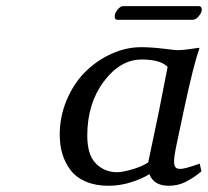

<svg xmlns="http://www.w3.org/2000/svg" viewBox="-20 -593 675 623"><path d="M438 -439.9Q470.7 -439.9 509.8 -435.1Q548.8 -430.2 557.1 -430.2Q570.3 -430.2 596.2 -433.8Q622.1 -437.5 626 -438L627 -435.1Q608.9 -387.2 576.2 -233.9L550.8 -113.8Q544.9 -85.4 544.9 -68.8Q544.9 -56.2 549.3 -50.5Q553.7 -44.9 564.9 -44.9Q580.1 -44.9 627.9 -62L633.8 -37.1Q606.4 -14.6 581.5 -2.4Q556.6 9.8 527.8 9.8Q479 9.8 464.8 -27.8Q440.4 -12.7 404.8 -1.5Q369.1 9.8 332 9.8Q290 9.8 258.5 -3.7Q227.1 -17.1 209 -41Q190.9 -64.9 182.4 -93.5Q173.8 -122.1 173.8 -155.8Q173.8 -214.8 196.5 -268.6Q219.2 -322.3 256.3 -359.4Q293.5 -396.5 341.1 -418.2Q388.7 -439.9 438 -439.9ZM439.9 -399.9Q370.1 -399.9 316.7 -328.4Q263.2 -256.8 263.2 -152.8Q263.2 -90.3 291.3 -62.3Q319.3 -34.2 359.9 -34.2Q376.5 -34.2 408.2 -43.2Q439.9 -52.2 460.9 -65.9L496.1 -233.9L523.9 -376Q500 -399.9 439.9 -399.9ZM605 -528.8H360.8Q352.1 -528.8 352.1 -540Q352.1 -549.8 361.3 -561.5Q370.6 -573.2 379.9 -573.2H624Q634.8 -573.2 634.8 -562Q634.8 -552.7 625.2 -540.8Q615.7 -528.8 605 -528.8Z"/></svg>

Font: Linear Smooth
Style: Italic
Weight: 400
Designer: Philipp H. Poll, Flanker
Foundry: Philipp H. Poll, reworked by Flanker
Version: Version 1.061 | FøM Fix